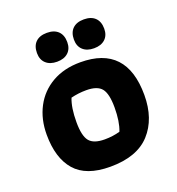

<svg xmlns="http://www.w3.org/2000/svg" viewBox="-123 -760 803 869"><g transform="rotate(-20 278.5 -325.0)"><path d="M125 -588Q125 -622 144 -640.5Q163 -659 198 -659Q233 -659 252 -640.5Q271 -622 271 -588Q271 -556 251.5 -538Q232 -520 198 -520Q164 -520 144.5 -538Q125 -556 125 -588ZM303 -588Q303 -622 322 -640.5Q341 -659 376 -659Q411 -659 430 -640.5Q449 -622 449 -588Q449 -556 429.5 -538Q410 -520 376 -520Q342 -520 322.5 -538Q303 -556 303 -588ZM40 -226Q40 -300 70.5 -358Q101 -416 158.5 -449Q216 -482 295 -482Q517 -482 517 -244Q517 -129 454 -60Q391 9 262 9Q146 9 93 -52Q40 -113 40 -226ZM354 -126Q371 -169 371 -237Q371 -303 350.5 -328.5Q330 -354 277 -354Q239 -354 203 -345Q186 -303 186 -233Q186 -167 206.5 -141.5Q227 -116 280 -116Q320 -116 354 -126Z"/></g></svg>

Font: Athiti
Style: Bold
Weight: 700
Designer: CadsonDemak Team
Foundry: CadsonDemak
Version: Version 1.033